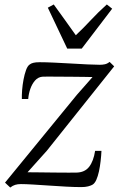

<svg xmlns="http://www.w3.org/2000/svg" viewBox="-20 -830 533 861"><path d="M395 -484.5Q383.5 -485 358.8 -485.2Q334 -485.5 303.2 -485.8Q272.5 -486 243.5 -486.2Q214.5 -486.5 194.2 -486.5Q174 -486.5 169.5 -486Q150.5 -484 137.2 -469Q124 -454 116.2 -432Q108.5 -410 106.5 -386H78Q77.5 -402.5 79.2 -426Q81 -449.5 85.5 -473.2Q90 -497 96.8 -515.8Q103.5 -534.5 113.5 -541Q119 -545.5 129 -548.2Q139 -551 158 -551Q185.5 -551 222.5 -549.2Q259.5 -547.5 298.5 -545.2Q337.5 -543 372 -541.2Q406.5 -539.5 428 -539.5Q439.5 -539.5 450.2 -541.8Q461 -544 471.5 -552.5L492 -532.5L190 -154L103.5 -57.5Q124 -57.5 157.2 -57Q190.5 -56.5 225.2 -56.2Q260 -56 287 -55.8Q314 -55.5 322 -56Q360 -56.5 379.8 -82Q399.5 -107.5 406.5 -153.5H435Q434 -131.5 431.2 -107.5Q428.5 -83.5 423.8 -61.5Q419 -39.5 411.8 -23.2Q404.5 -7 393.5 -1Q387 2.5 374.8 5.8Q362.5 9 344.5 9Q316 9 278 7Q240 5 200.8 2.2Q161.5 -0.5 127.8 -2.5Q94 -4.5 73.5 -4.5Q59 -4.5 47.8 -1Q36.5 2.5 26 11L2.5 -11L324.5 -404.5ZM281.5 -612 194.5 -795.5 221 -810Q244.5 -777 269.5 -742.8Q294.5 -708.5 320 -672Q356 -706 387.5 -740Q419 -774 459 -810L483 -791L346.5 -612Z"/></svg>

Font: Merriweather 48pt Light
Style: Italic
Weight: 300
Italic angle: -7.8°
Version: Version 2.101